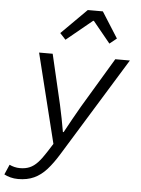

<svg xmlns="http://www.w3.org/2000/svg" viewBox="-106 -788 768 1045"><g transform="rotate(5 278.0 -265.5)"><path d="M32.8 209.5Q10.5 209.5 -9.1 204.3Q-28.7 199.2 -43.7 191.1L-19.9 136.2Q-7.9 142.2 7.1 145.9Q22.1 149.6 37.8 149.6Q67.8 149.6 90.6 139.8Q113.4 130 133.9 108.1Q154.4 86.2 177.7 49.6L207.8 2.3L86.8 -486.1H161.1L224.7 -213.7Q232 -182.4 240 -140.7Q248 -99 253.6 -66.4H257.6Q275.4 -99 298.4 -140.7Q321.5 -182.4 339.9 -213.7L503.1 -486.1H582.9L252.2 51.8Q219.6 105.4 188.2 140.3Q156.8 175.2 119.6 192.3Q82.5 209.5 32.8 209.5ZM223.7 -568.1 192.4 -601.8 330.6 -739.7H413L502.1 -599L463.7 -568.1L368.8 -683.9H364.8Z"/></g></svg>

Font: SourceCodeVF
Style: Italic
Weight: 200
Italic angle: -11°
Monospace: yes
Designer: Paul D. Hunt, Teo Tuominen
Foundry: Adobe
Version: Version 1.026;hotconv 1.1.0;makeotfexe 2.6.0